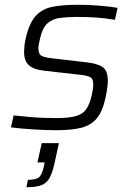

<svg xmlns="http://www.w3.org/2000/svg" viewBox="-20 -538 547 805"><path d="M216 8Q171 8 117.5 4.5Q64 1 26 -4L37 -54Q77 -50 105.5 -47.5Q134 -45 159.5 -44Q185 -43 217 -43Q272 -43 300.5 -52Q329 -61 342.5 -81.5Q356 -102 364 -136Q371 -165 371 -184Q371 -209 356.5 -215.5Q342 -222 311 -225L170 -241Q121 -246 101 -264.5Q81 -283 81 -320Q81 -330 82.5 -345.5Q84 -361 88 -378Q103 -443 131 -472.5Q159 -502 202.5 -510Q246 -518 308 -518Q347 -518 393.5 -514.5Q440 -511 473 -505L462 -455Q420 -462 383 -464.5Q346 -467 301 -467Q262 -467 231.5 -463Q201 -459 180 -441Q159 -423 149 -381Q146 -368 143.5 -356.5Q141 -345 141 -335Q141 -310 156 -303Q171 -296 203 -293L340 -277Q388 -272 410 -257Q432 -242 432 -200Q432 -174 423 -131Q411 -72 386 -42Q361 -12 319.5 -2Q278 8 216 8ZM91 247 97 216Q132 216 144 205Q156 194 164 160L167 143H137L155 62H227L210 140Q201 183 189 206Q177 229 154.5 238Q132 247 91 247Z"/></svg>

Font: Saira Light
Style: Italic
Weight: 300
Italic angle: -12°
Designer: Hector Gatti with collaboration of the Omnibus-Type team
Foundry: Omnibus-Type
Version: Version 1.100; ttfautohint (v1.8.3)